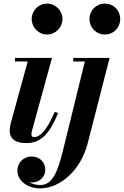

<svg xmlns="http://www.w3.org/2000/svg" viewBox="-20 -780 684 1060"><path d="M155 -675C155 -629.5 191.5 -589.5 239.5 -589.5C287.5 -589.5 325 -629.5 325 -675C325 -720.5 287.5 -760 239.5 -760C191.5 -760 155 -720.5 155 -675ZM474 -675C474 -627 511 -589.5 559 -589.5C607 -589.5 643.5 -627 643.5 -675C643.5 -723 607 -760 559 -760C511 -760 474 -723 474 -675ZM301 -156 282 -162C235.5 -54.5 199 -23 168 -23C157.5 -23 153.5 -30 153.5 -39C153.5 -44 154.5 -50.5 156 -56L267 -460H62.5V-440.5H133L40.5 -103.5C37.5 -92.5 33.5 -76.5 33.5 -59C33.5 -17.5 60.5 10 125 10C206 10 253 -40.5 301 -156ZM585 -460H384.5V-440.5H448.5L329.5 43.5C300.5 162 272.5 241.5 202.5 241.5C180.5 241.5 159 236 142 226.5C146 227 150.5 227.5 155 227.5C201 227.5 230 193.5 230 158C230 113 197 84 154.5 84C112.5 84 76 115 76 163.5C76 212.5 125 260 201.5 260C311.5 260 426 160.5 464 11.5Z"/></svg>

Font: Bodoni* 11pt
Style: Bold Italic
Weight: 700
Italic angle: -13°
Version: Version 2.3